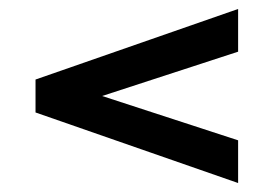

<svg xmlns="http://www.w3.org/2000/svg" viewBox="-20 -574 610 428"><path d="M59.2 -323.3V-396.7L510.8 -554V-458.8L207.7 -360L510.8 -261.2V-166Z"/></svg>

Font: Tap Sans
Style: Regular
Weight: 400
Designer: Tap Payments
Foundry: Tap Payments
Version: Version 1.001;Glyphs 3.1.2 (3151)